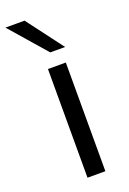

<svg xmlns="http://www.w3.org/2000/svg" viewBox="-181 -854 612 908"><g transform="rotate(-20 125.0 -400.0)"><path d="M68.4 -799.8 206.1 -617.2H131.3L-27.8 -799.8ZM94.2 -546.9H184.1V0H94.2Z"/></g></svg>

Font: Pangururan
Style: Regular
Weight: 400
Designer: Uli Kozok
Foundry: Michael Everson and Uli Kozok
Version: Version 1.005